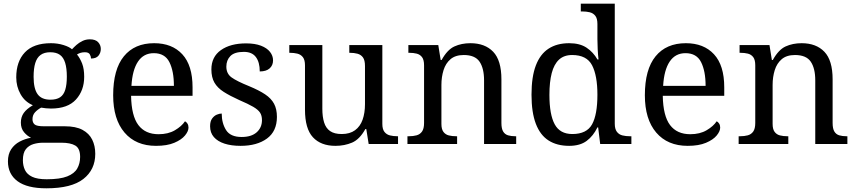

<svg xmlns="http://www.w3.org/2000/svg" viewBox="-20 -780 4638 1040"><path d="M231 240Q127 240 75 201.5Q23 163 23 94Q23 55 40.5 28.5Q58 2 86.5 -13Q115 -28 148 -34Q128 -43 110.5 -63.5Q93 -84 93 -116Q93 -146 108.5 -168Q124 -190 158 -210Q115 -228 91.5 -269.5Q68 -311 68 -361Q68 -447 115 -496.5Q162 -546 256 -546Q292 -546 324 -536Q356 -526 370 -513Q380 -524 394 -536.5Q408 -549 426.5 -558Q445 -567 467 -567Q497 -567 511.5 -551.5Q526 -536 526 -515Q526 -494 513.5 -478.5Q501 -463 473 -463Q473 -474 466.5 -485.5Q460 -497 440 -497Q427 -497 417 -494Q407 -491 397 -485Q414 -464 425 -435.5Q436 -407 436 -364Q436 -290 391.5 -241Q347 -192 256 -192Q244 -192 228.5 -193.5Q213 -195 203 -197Q184 -187 170 -172Q156 -157 156 -134Q156 -116 167.5 -106Q179 -96 218 -96H331Q391 -96 427 -76.5Q463 -57 479.5 -23.5Q496 10 496 53Q496 139 431.5 189.5Q367 240 231 240ZM233 191Q305 191 344 175.5Q383 160 398.5 132.5Q414 105 414 70Q414 24 388 8.5Q362 -7 312 -7H214Q186 -7 161 0.5Q136 8 120 28Q104 48 104 88Q104 117 115 140.5Q126 164 154 177.5Q182 191 233 191ZM253 -240Q286 -240 305.5 -253Q325 -266 333.5 -294Q342 -322 342 -365Q342 -410 333 -439.5Q324 -469 304.5 -483Q285 -497 252 -497Q220 -497 200 -482.5Q180 -468 171 -438.5Q162 -409 162 -364Q162 -300 183.5 -270Q205 -240 253 -240Z M825 10Q716 10 654.5 -62Q593 -134 593 -264Q593 -404 651 -475Q709 -546 815 -546Q912 -546 967.5 -486Q1023 -426 1023 -307V-261H690Q692 -152 729.5 -102.5Q767 -53 839 -53Q891 -53 927.5 -74.5Q964 -96 982 -123Q989 -120 995 -111Q1001 -102 1001 -89Q1001 -69 982 -46Q963 -23 924 -6.5Q885 10 825 10ZM922 -315Q922 -395 897.5 -443.5Q873 -492 813 -492Q758 -492 727.5 -446.5Q697 -401 692 -315Z M1283 10Q1233 10 1196 -2Q1159 -14 1138.5 -37.5Q1118 -61 1118 -96Q1118 -123 1129 -138Q1140 -153 1154.5 -159Q1169 -165 1181 -165Q1181 -113 1204.5 -75.5Q1228 -38 1289 -38Q1342 -38 1370.5 -63.5Q1399 -89 1399 -129Q1399 -154 1388.5 -170Q1378 -186 1351.5 -201.5Q1325 -217 1276 -238Q1225 -261 1191.5 -282.5Q1158 -304 1141.5 -332.5Q1125 -361 1125 -404Q1125 -472 1176.5 -508.5Q1228 -545 1313 -545Q1361 -545 1393.5 -532.5Q1426 -520 1442.5 -499Q1459 -478 1459 -453Q1459 -426 1440.5 -409.5Q1422 -393 1387 -393Q1387 -443 1366 -471Q1345 -499 1301 -499Q1250 -499 1228 -476.5Q1206 -454 1206 -419Q1206 -381 1234.5 -360.5Q1263 -340 1330 -313Q1383 -291 1416 -269Q1449 -247 1464.5 -218Q1480 -189 1480 -147Q1480 -69 1426 -29.5Q1372 10 1283 10Z M1797 10Q1718 10 1675 -36.5Q1632 -83 1632 -186V-426Q1632 -456 1620.5 -470.5Q1609 -485 1590.5 -489.5Q1572 -494 1550 -494H1547V-536H1726V-191Q1726 -148 1735.5 -117Q1745 -86 1768 -70Q1791 -54 1831 -54Q1875 -54 1903 -74.5Q1931 -95 1944 -131.5Q1957 -168 1957 -216V-422Q1957 -454 1946 -469Q1935 -484 1916.5 -489Q1898 -494 1875 -494H1872V-536H2051V-109Q2051 -80 2062.5 -65.5Q2074 -51 2092.5 -46.5Q2111 -42 2133 -42H2136V0H1977L1964 -81H1959Q1928 -25 1887 -7.5Q1846 10 1797 10Z M2187 0V-42H2195Q2218 -42 2236.5 -47Q2255 -52 2266 -67.5Q2277 -83 2277 -114V-426Q2277 -456 2266 -470.5Q2255 -485 2237 -489.5Q2219 -494 2197 -494H2192V-536H2354L2367 -455H2372Q2403 -511 2441.5 -528.5Q2480 -546 2528 -546Q2607 -546 2651.5 -499.5Q2696 -453 2696 -350V-114Q2696 -83 2705.5 -67.5Q2715 -52 2732 -47Q2749 -42 2771 -42H2776V0H2602V-345Q2602 -410 2577.5 -446Q2553 -482 2492 -482Q2447 -482 2420.5 -459.5Q2394 -437 2382.5 -400Q2371 -363 2371 -320V-109Q2371 -80 2382 -65.5Q2393 -51 2411 -46.5Q2429 -42 2451 -42H2456V0Z M3063 10Q2997 10 2951.5 -19Q2906 -48 2882.5 -109.5Q2859 -171 2859 -267Q2859 -364 2882.5 -425.5Q2906 -487 2951.5 -516.5Q2997 -546 3063 -546Q3121 -546 3157.5 -521.5Q3194 -497 3216 -458H3222Q3219 -483 3217.5 -513.5Q3216 -544 3216 -568V-650Q3216 -680 3204.5 -694.5Q3193 -709 3174.5 -713.5Q3156 -718 3134 -718H3126V-760H3310V-110Q3310 -81 3321.5 -66Q3333 -51 3351.5 -46.5Q3370 -42 3392 -42H3400V0H3231L3220 -90H3216Q3194 -44 3158 -17Q3122 10 3063 10ZM3080 -54Q3158 -54 3187 -106.5Q3216 -159 3216 -267Q3216 -371 3187 -426.5Q3158 -482 3079 -482Q3035 -482 3008 -457Q2981 -432 2968.5 -384Q2956 -336 2956 -266Q2956 -160 2984.5 -107Q3013 -54 3080 -54Z M3705 10Q3596 10 3534.5 -62Q3473 -134 3473 -264Q3473 -404 3531 -475Q3589 -546 3695 -546Q3792 -546 3847.5 -486Q3903 -426 3903 -307V-261H3570Q3572 -152 3609.5 -102.5Q3647 -53 3719 -53Q3771 -53 3807.5 -74.5Q3844 -96 3862 -123Q3869 -120 3875 -111Q3881 -102 3881 -89Q3881 -69 3862 -46Q3843 -23 3804 -6.5Q3765 10 3705 10ZM3802 -315Q3802 -395 3777.5 -443.5Q3753 -492 3693 -492Q3638 -492 3607.5 -446.5Q3577 -401 3572 -315Z M3981 0V-42H3989Q4012 -42 4030.5 -47Q4049 -52 4060 -67.5Q4071 -83 4071 -114V-426Q4071 -456 4060 -470.5Q4049 -485 4031 -489.5Q4013 -494 3991 -494H3986V-536H4148L4161 -455H4166Q4197 -511 4235.5 -528.5Q4274 -546 4322 -546Q4401 -546 4445.5 -499.5Q4490 -453 4490 -350V-114Q4490 -83 4499.5 -67.5Q4509 -52 4526 -47Q4543 -42 4565 -42H4570V0H4396V-345Q4396 -410 4371.5 -446Q4347 -482 4286 -482Q4241 -482 4214.5 -459.5Q4188 -437 4176.5 -400Q4165 -363 4165 -320V-109Q4165 -80 4176 -65.5Q4187 -51 4205 -46.5Q4223 -42 4245 -42H4250V0Z"/></svg>

Font: Noto Serif Lao
Style: Regular
Weight: 400
Designer: Monotype Design Team
Foundry: Monotype Imaging Inc.
Version: Version 2.003